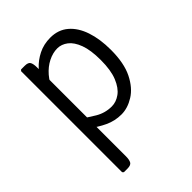

<svg xmlns="http://www.w3.org/2000/svg" viewBox="-205 -611 935 935"><g transform="rotate(-45 262.5 -143.5)"><path d="M121 -493Q145 -493 151.5 -480.8Q158 -468.5 158 -445V167Q158 190 151.5 202.5Q145 215 121 215H96L90 209V-487L96 -493ZM473 -251Q473 -159.5 444.5 -102.5Q416 -45.5 373 -18.8Q330 8 287 8Q242 8 202 -10.8Q162 -29.5 126 -58L129 -121Q157.5 -99.5 196.5 -76.2Q235.5 -53 281 -53Q311.5 -53 339.5 -73.2Q367.5 -93.5 385.2 -137Q403 -180.5 403 -251Q403 -319 387.5 -360.8Q372 -402.5 346.8 -421.8Q321.5 -441 293 -441Q262 -441 230.2 -425Q198.5 -409 173 -379.5Q147.5 -350 135 -310L123 -379Q135.5 -408.5 161.2 -436.8Q187 -465 223.8 -483.5Q260.5 -502 306 -502Q360.5 -502 397.8 -470.2Q435 -438.5 454 -382Q473 -325.5 473 -251Z"/></g></svg>

Font: Signika Negative Light
Style: Regular
Weight: 300
Designer: Anna Giedry
Foundry: Anna Giedry
Version: Version 2.001